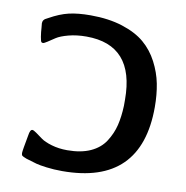

<svg xmlns="http://www.w3.org/2000/svg" viewBox="-82 -796 867 896"><g transform="rotate(10 351.5 -347.5)"><path d="M58 -641Q58 -645 59 -648.5Q60 -652 61 -654Q62 -656 65 -659Q68 -662 69 -662.5Q70 -663 75.5 -666Q81 -669 83 -670Q131 -697 173.5 -707Q216 -717 276 -717Q362 -717 427.5 -696Q493 -675 533.5 -640.5Q574 -606 599.5 -557Q625 -508 635 -457Q645 -406 645 -347Q645 22 271 22Q231 22 196.5 17.5Q162 13 147.5 9Q133 5 97 -6Q80 -12 74 -18Q72 -24 72 -29Q72 -40 86 -114Q90 -143 101 -143Q107 -143 121 -133Q135 -123 152 -110.5Q169 -98 203 -88Q237 -78 277 -78Q342 -78 387 -98.5Q432 -119 456 -156.5Q480 -194 490 -235Q500 -276 502 -328V-357Q502 -616 274 -616Q228 -616 190 -606Q152 -596 133 -583.5Q114 -571 99 -561Q84 -551 78 -551Q76 -551 72 -553Q68 -556 64.5 -578Q61 -600 60 -620Z"/></g></svg>

Font: CMU Sans Serif
Style: Bold
Weight: 700
Version: Version 0.7.0